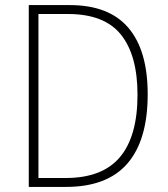

<svg xmlns="http://www.w3.org/2000/svg" viewBox="-20 -827 659 754"><path d="M560 -457Q560 -277 480.5 -185Q401 -93 239 -93H93V-807H254Q408 -807 484 -718Q560 -629 560 -457ZM520 -455Q520 -610 455 -691Q390 -772 247 -772H131V-128H238Q382 -128 451 -210Q520 -292 520 -455Z"/></svg>

Font: Noto Sans Telugu UI SemiCondensed ExtraLight
Style: Regular
Weight: 200
Width: 4
Designer: Jelle Bosma - Monotype Design Team
Foundry: Monotype Imaging Inc.
Version: Version 2.005; ttfautohint (v1.8.4.7-5d5b)